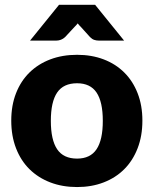

<svg xmlns="http://www.w3.org/2000/svg" viewBox="-20 -748 621 776"><path d="M291.5 -107Q345 -107 370.2 -144.8Q395.5 -182.5 395.5 -259.5Q395.5 -336.5 370.2 -374Q345 -411.5 291.5 -411.5Q236.5 -411.5 211 -374Q185.5 -336.5 185.5 -259.5Q185.5 -182.5 211 -144.8Q236.5 -107 291.5 -107ZM291.5 -526.5Q350.5 -526.5 399 -508Q447.5 -489.5 482.2 -455Q517 -420.5 536.2 -371.2Q555.5 -322 555.5 -260.5Q555.5 -198.5 536.2 -148.8Q517 -99 482.2 -64.2Q447.5 -29.5 399 -10.8Q350.5 8 291.5 8Q232 8 183.2 -10.8Q134.5 -29.5 99.2 -64.2Q64 -99 44.8 -148.8Q25.5 -198.5 25.5 -260.5Q25.5 -322 44.8 -371.2Q64 -420.5 99.2 -455Q134.5 -489.5 183.2 -508Q232 -526.5 291.5 -526.5ZM481.5 -584H378.5Q369.5 -584 361 -586.8Q352.5 -589.5 344 -598L306.5 -639.5Q303.5 -642.5 300.2 -646Q297 -649.5 294 -653.5Q291 -649.5 287.8 -646Q284.5 -642.5 281.5 -639.5L243 -598Q235.5 -591 226.5 -587.5Q217.5 -584 208.5 -584H101.5L218.5 -728.5H364.5Z"/></svg>

Font: Lato
Style: Regular
Weight: 900
Designer: Lukasz Dziedzic with Adam Twardoch and Botio Nikoltchev
Foundry: tyPoland Lukasz Dziedzic
Version: Version 2.010; 2014-09-01; http://www.latofonts.com/; ttfaut